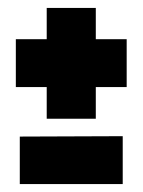

<svg xmlns="http://www.w3.org/2000/svg" viewBox="-20 -599 360 485"><path d="M98 -299V-379H20V-500H98V-579H222V-500H300V-379H222V-299ZM30 -134V-254L290 -255V-134Z"/></svg>

Font: Karantina
Style: Bold
Weight: 700
Designer: Rony Koch
Foundry: Rony Koch
Version: Version 1.000; ttfautohint (v1.8.3)